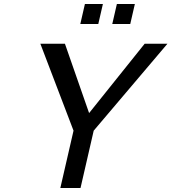

<svg xmlns="http://www.w3.org/2000/svg" viewBox="-20 -941 858 961"><path d="M449 -287 383 0H282L348 -287L182 -722H305L426 -375L704 -722H818ZM542 -821 565 -921H655L632 -821ZM382 -821 405 -921H495L472 -821Z"/></svg>

Font: Perun
Style: Italic
Weight: 400
Italic angle: -12°
Foundry: Copyright (c) Stefan Peev, Context Ltd, 2016
Version: Version 1.027